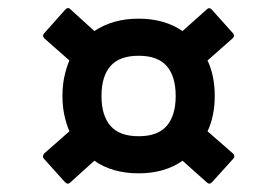

<svg xmlns="http://www.w3.org/2000/svg" viewBox="-20 -550 641 472"><path d="M152.5 -101.2Q146.5 -95.2 139.5 -102.5L87.8 -159.9Q82.8 -165.6 88.8 -172.9L150.6 -227.2Q142.7 -245.8 138.1 -267.5Q133.5 -289.2 133.5 -314Q133.5 -339.1 138.1 -361Q142.7 -382.8 150.6 -401.4L88.8 -455.8Q83.2 -462.1 88.5 -468.1L140.2 -526.1Q147.2 -533.8 153.5 -526.8L212 -473.7Q257.2 -504.1 320.9 -504.1Q384.1 -504.1 428.7 -473.7L488.2 -526.8Q494.6 -533.2 500.9 -526.1L552.9 -468.1Q558.2 -462.1 551.9 -455.8L490.2 -401.4Q499 -382.8 503.4 -361Q507.9 -339.1 507.9 -314Q507.9 -289.2 503.4 -267.5Q499 -245.8 490.2 -227.2L552.5 -172.9Q559.2 -166.2 553.5 -159.9L501.6 -102.5Q495.2 -95.5 488.9 -101.2L428.7 -154.9Q384.8 -123.9 320.9 -123.9Q255.9 -123.9 212 -154.9ZM320.9 -215.1Q368.1 -215.1 390 -240.7Q411.9 -266.3 411.9 -314Q411.9 -362.1 390 -387.5Q368.1 -412.9 320.9 -412.9Q273.6 -412.9 251.5 -387.5Q229.5 -362.1 229.5 -314Q229.5 -266.3 251.5 -240.7Q273.6 -215.1 320.9 -215.1Z"/></svg>

Font: Sofia Sans Semi Condensed
Style: Italic
Weight: 400
Italic angle: -9°
Designer: Botio Nikoltchev, Ani Petrova
Foundry: lettersoup
Version: Version 4.101